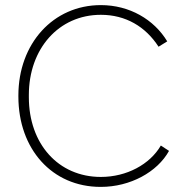

<svg xmlns="http://www.w3.org/2000/svg" viewBox="-20 -726 710 752"><path d="M374 6H375C490 6 596 -52 642 -135L610 -156C567 -82 476 -33 375 -33C208 -33 93 -163 93 -345V-354C93 -535 210 -668 375 -668C472 -668 550 -622 601 -543L635 -564C583 -650 487 -706 375 -706C188 -706 52 -555 52 -352V-348C52 -142 184 6 374 6Z"/></svg>

Font: Fixel Display ExtraLight
Style: Regular
Weight: 200
Designer: AlfaBravo + MacPaw
Foundry: Kyrylo Tkachov, Marchela Mozhyna, Serhii Makarenko, Maria Weinstein, Zakhar Kryvoshyya
Version: Version 1.211